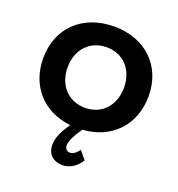

<svg xmlns="http://www.w3.org/2000/svg" viewBox="-134 -650 896 966"><g transform="rotate(20 314.0 -166.5)"><path d="M596 -268C596 -430 482 -539 315 -539C146 -539 32 -430 32 -268C32 -118 128 -13 275 3C243 48 224 88 224 126C224 184 266 206 305 206C344 206 380 184 404 145L368 102C354 121 338 134 320 134C305 134 293 123 293 105C293 82 308 50 340 4C493 -6 596 -113 596 -268ZM163 -266C163 -362 225 -428 315 -428C403 -428 465 -362 465 -266C465 -170 403 -104 315 -104C225 -104 163 -170 163 -266Z"/></g></svg>

Font: Montserrat_SPRD_medium Medium
Style: Regular
Weight: 400
Designer: Julieta Ulanovsky edited by Nelly Hempel
Foundry: Julieta Ulanovsky
Version: Version 4.000;PS 004.000;hotconv 1.0.88;makeotf.lib2.5.64775